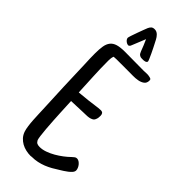

<svg xmlns="http://www.w3.org/2000/svg" viewBox="-276 -892 928 928"><g transform="rotate(45 187.5 -428.5)"><path d="M375 -106.4Q375 -98.1 368.4 -90.3Q361.8 -82.5 352.5 -75.2Q343.3 -67.9 333.5 -61.8Q323.7 -55.7 317.4 -51.8Q300.8 -41 284.4 -31.7Q268.1 -22.5 250.7 -15.6Q233.4 -8.8 215.1 -4.9Q196.8 -1 176.8 -1L168.9 0Q152.8 0 137 -3.7Q121.1 -7.3 107.4 -14.9Q93.8 -22.5 83 -34.2Q72.3 -45.9 66.4 -62.5Q62 -75.7 59.6 -93.8Q57.1 -111.8 55.9 -131.3Q54.7 -150.9 54 -169.7Q53.2 -188.5 52.7 -203.1Q45.4 -352.5 41 -502Q40 -519 39.6 -536.1Q39.1 -553.2 39.1 -570.3Q39.1 -599.6 42.5 -620.1Q45.9 -640.6 56.2 -653.8Q66.4 -667 85.7 -672.9Q105 -678.7 136.7 -678.7Q168.5 -678.7 200.4 -678.2Q232.4 -677.7 264.6 -677.7Q274.4 -677.7 284.2 -678.5Q293.9 -679.2 303.7 -676.8Q309.6 -675.8 314 -673.6Q318.4 -671.4 318.4 -664.1Q318.4 -646.5 306.6 -637.9Q294.9 -629.4 278.8 -626.5Q262.7 -623.5 245.4 -623.8Q228 -624 216.8 -624H153.3Q143.6 -624 133.8 -624Q124 -624 114.3 -623Q111.3 -615.7 110.4 -607.9Q109.4 -600.1 109.4 -591.8Q109.4 -538.6 112.1 -486.8Q114.7 -435.1 117.2 -381.8Q147.5 -384.3 177.2 -387.7Q207 -391.1 237.3 -395.5Q241.7 -395.5 245.4 -396Q249 -396.5 252.9 -396.5Q263.2 -396.5 267.3 -391.1Q271.5 -385.7 271.5 -376Q271.5 -369.1 270.8 -363.3Q270 -357.4 267.6 -351.6Q264.2 -341.8 256.3 -337.4Q248.5 -333 238.8 -331.3Q229 -329.6 218.5 -329.6Q208 -329.6 200.2 -329.1Q179.7 -328.1 159.9 -327.6Q140.1 -327.1 120.1 -326.2Q120.6 -315.9 121.6 -295.4Q122.6 -274.9 123.8 -249.3Q125 -223.6 126.7 -196.3Q128.4 -168.9 130.4 -144.8Q132.3 -120.6 134.8 -102.5Q137.2 -84.5 139.6 -78.1Q145 -67.9 151.9 -64.7Q158.7 -61.5 169.9 -61.5Q188 -61.5 208 -68.6Q228 -75.7 247.1 -86.7Q266.1 -97.7 283.4 -110.8Q300.8 -124 313.5 -136.7Q318.8 -141.1 324.2 -145.8Q329.6 -150.4 336.9 -150.4Q344.2 -150.4 351.1 -146Q357.9 -141.6 363.3 -135Q368.7 -128.4 371.8 -120.6Q375 -112.8 375 -106.4ZM248 -724.6Q248 -720.7 245.1 -718.3Q242.2 -715.8 238.3 -714.6Q234.4 -713.4 230 -713.1Q225.6 -712.9 222.7 -712.9Q218.3 -712.9 213.1 -713.1Q208 -713.4 204.1 -715.8Q197.3 -718.8 194.6 -723.9Q191.9 -729 189.5 -734.4Q183.6 -750 177.7 -764.6Q171.9 -779.3 165 -793.9Q158.2 -776.9 151.4 -760.3Q144.5 -743.7 137.7 -726.6Q136.2 -722.2 134.5 -719Q132.8 -715.8 128.9 -712.9Q127.9 -711.9 124 -711.9Q120.1 -711.9 115.5 -714.1Q110.8 -716.3 106.9 -719.7Q103 -723.1 100.3 -727.5Q97.7 -731.9 97.7 -736.3Q97.7 -739.7 102.3 -753.7Q106.9 -767.6 113 -784.4Q119.1 -801.3 124.8 -816.4Q130.4 -831.5 132.8 -836.9Q137.2 -846.7 143.3 -852.1Q149.4 -857.4 161.1 -857.4Q174.8 -857.4 185.5 -846.7Q194.3 -837.9 200.2 -826.4Q206.1 -814.9 211.9 -803.7Q213.9 -799.8 220 -787.8Q226.1 -775.9 232.2 -762.7Q238.3 -749.5 243.2 -738.3Q248 -727.1 248 -724.6Z"/></g></svg>

Font: Just Another Hand
Style: Regular
Weight: 400
Designer: Astigmatic (AOETI)
Foundry: Astigmatic (AOETI)
Version: Version 1.000